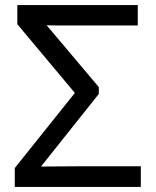

<svg xmlns="http://www.w3.org/2000/svg" viewBox="-20 -734 612 754"><path d="M38 0V-74L274 -369L48 -639V-714H521V-634H264Q242 -634 210.5 -634Q179 -634 163 -635L368 -392V-365L141 -80Q179 -80 214.5 -80.5Q250 -81 290 -81H533V0Z"/></svg>

Font: Go Noto Current
Style: Regular
Weight: 400
Designer: Monotype Design Team
Foundry: Monotype Imaging Inc.
Version: Version 2.007; ttfautohint (v1.8) -l 8 -r 50 -G 200 -x 14 -D